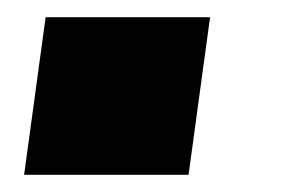

<svg xmlns="http://www.w3.org/2000/svg" viewBox="-20 -203 327 223"><path d="M199 0H8L33 -183H224Z"/></svg>

Font: Chivo Black Italic
Style: Regular
Weight: 900
Italic angle: -8.05°
Designer: Hector Gatti
Foundry: Omnibus-Type
Version: Version 1.007